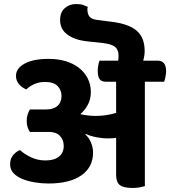

<svg xmlns="http://www.w3.org/2000/svg" viewBox="-20 -918 841 949"><path d="M414 -884Q412 -879 412 -876Q412 -873 412 -869Q413 -846 424 -834Q435 -822 464 -819L535 -810Q619 -799 657 -765Q695 -731 695 -666Q695 -654 693 -641.5Q691 -629 688 -618H760Q801 -618 801 -566Q801 -555 798 -539Q795 -523 791 -514H696V2Q686 5 670.5 8Q655 11 635 11Q589 11 571.5 -4Q554 -19 554 -53V-237Q545 -235 535 -234.5Q525 -234 513 -234Q484 -234 454.5 -240Q425 -246 404 -256L402 -253Q419 -239 429.5 -214Q440 -189 440 -164Q440 -92 382.5 -51.5Q325 -11 219 -11Q186 -11 152.5 -16.5Q119 -22 91.5 -33Q64 -44 47 -62Q30 -80 30 -106Q30 -134 45.5 -152Q61 -170 79 -176Q101 -156 133.5 -140.5Q166 -125 205 -125Q248 -125 271.5 -144Q295 -163 295 -196Q295 -227 276 -246.5Q257 -266 222 -266H128Q121 -275 116.5 -289Q112 -303 112 -320Q112 -338 116.5 -352Q121 -366 128 -377H208Q244 -377 264 -394.5Q284 -412 284 -444Q284 -473 264.5 -493Q245 -513 201 -513Q174 -513 150 -502.5Q126 -492 110 -476Q87 -486 73 -503Q59 -520 59 -543Q59 -580 101.5 -603.5Q144 -627 221 -627Q267 -627 305 -615.5Q343 -604 370.5 -582.5Q398 -561 413.5 -530.5Q429 -500 429 -463Q429 -428 414 -400Q399 -372 377 -354Q392 -350 413 -347.5Q434 -345 453 -345Q504 -345 554 -360V-514H504Q481 -514 472 -527.5Q463 -541 463 -568Q463 -579 465.5 -594Q468 -609 472 -618H564Q565 -624 565.5 -630.5Q566 -637 566 -642Q566 -672 549 -686Q532 -700 491 -705L407 -714Q348 -721 312.5 -747.5Q277 -774 277 -819Q277 -858 300.5 -878Q324 -898 355 -898Q378 -898 390.5 -893.5Q403 -889 414 -884Z"/></svg>

Font: Baloo 2
Style: Bold
Weight: 700
Designer: Sarang Kulkarni and Ek Type
Foundry: Ek Type
Version: Version 1.640;hotconv 1.0.111;makeotfexe 2.5.65597; ttfautoh